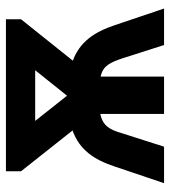

<svg xmlns="http://www.w3.org/2000/svg" viewBox="18 -604 586 663"><g transform="rotate(-90 311.5 -273.0)"><path d="M10 0H136L182 -144C194 -187 208 -212 249 -220V0H378V-219C416 -211 427 -185 441 -144L487 0H613L556 -169C532 -241 498 -291 433 -315L576 -494V-546H51V-494L192 -316C125 -292 91 -242 67 -169ZM312 -335 225 -445H400Z"/></g></svg>

Font: Passageway
Style: Regular
Weight: 700
Foundry: Ascender Corporation
Version: Version 1.11